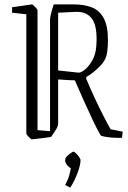

<svg xmlns="http://www.w3.org/2000/svg" viewBox="-20 -625 582 875"><path d="M438 -9Q422 -37 402.5 -78Q383 -119 362 -166Q341 -213 321 -259Q303 -259 283.5 -260.5Q264 -262 245 -263V-66Q245 -58 242.5 -49.5Q240 -41 229 -25L213 -1Q201 1 181 3.5Q161 6 144 8Q127 10 125 10Q122 10 111 -1Q100 -12 100 -16V-560L35 -567V-592Q44 -593 64.5 -596Q85 -599 104 -602Q123 -605 126 -605Q129 -605 140 -593.5Q151 -582 151 -579V-32L208 -27V-535Q208 -544 212.5 -563Q217 -582 225 -605H317Q362 -605 397 -592Q432 -579 452 -543.5Q472 -508 472 -441Q472 -419 469.5 -396Q467 -373 460 -357Q450 -336 424 -312Q398 -288 373 -274V-266Q390 -225 410 -182Q430 -139 449.5 -100.5Q469 -62 484 -36L539 -25L536 3Q518 4 496.5 2.5Q475 1 458 -2Q441 -5 438 -9ZM336 -294Q347 -292 366 -307Q385 -322 401 -350.5Q417 -379 419 -417Q425 -502 400.5 -537.5Q376 -573 325 -571L245 -567V-304ZM300 230 277 218Q290 194 295 176Q300 158 303 142Q290 134 283 123.5Q276 113 277 105L279 94Q280 92 287.5 85Q295 78 303.5 72Q312 66 315 66Q318 66 326 73.5Q334 81 340.5 90.5Q347 100 347 104Q347 128 332.5 165.5Q318 203 300 230Z"/></svg>

Font: Grenze Gotisch ExtraLight
Style: Regular
Weight: 200
Designer: Renata Polastri
Foundry: Omnibus-Type
Version: Version 1.001